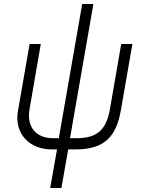

<svg xmlns="http://www.w3.org/2000/svg" viewBox="-20 -740 718 960"><path d="M237 7H265L231 200H287L321 7H359C504 7 561 -59 584 -187L642 -520H586L530 -196C513 -99 473 -49 364 -49H330L447 -720H391L274 -49H245C164 -49 111 -101 128 -196L184 -520H128L70 -187C49 -70 130 7 237 7Z"/></svg>

Font: Fixel Display Light
Style: Italic
Weight: 300
Italic angle: -10°
Designer: AlfaBravo + MacPaw
Foundry: Kyrylo Tkachov, Marchela Mozhyna, Serhii Makarenko, Maria Weinstein, Zakhar Kryvoshyya
Version: Version 1.210;Glyphs 3.2 (3217)